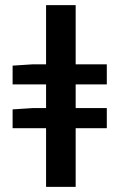

<svg xmlns="http://www.w3.org/2000/svg" viewBox="-20 -726 464 746"><path d="M159 0V-228H29V-301L106 -306H159V-398H29V-471L106 -476H159V-706H274V-476H395V-398H274V-306H395V-228H274V0Z"/></svg>

Font: Source Sans Pro SemiBold
Style: Regular
Weight: 600
Designer: Paul D. Hunt
Foundry: Adobe Systems Incorporated
Version: Version 2.045;hotconv 1.0.109;makeotfexe 2.5.65596